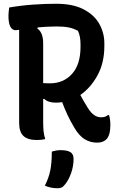

<svg xmlns="http://www.w3.org/2000/svg" viewBox="-20 -740 640 1023"><path d="M221 1Q202 6 177 6Q128 6 105 -15.5Q82 -37 82 -85V-581Q70 -579 64 -579Q25 -579 25 -657Q25 -669 26.5 -679.5Q28 -690 29 -700Q93 -711 156.5 -715.5Q220 -720 279 -720Q369 -720 426 -690Q483 -660 509.5 -612Q536 -564 536 -510V-495Q536 -405 499.5 -338.5Q463 -272 408 -234Q426 -200 448 -165Q465 -138 482 -126.5Q499 -115 519 -115Q542 -115 555 -127H561Q568 -103 568 -75Q568 -46 562.5 -27Q557 -8 547 2Q529 20 498 20Q461 20 431.5 2Q402 -16 377 -58Q356 -93 340 -127Q324 -161 311 -196Q295 -193 278 -193Q236 -193 216 -213H210V-91Q210 -64 212 -42.5Q214 -21 221 1ZM210 -509V-297Q223 -296 246 -296Q318 -296 363.5 -346Q409 -396 409 -490V-504Q409 -548 395 -576Q371 -589 345 -594Q319 -599 281 -599Q254 -599 228.5 -597.5Q203 -596 181 -594L179 -588Q210 -567 210 -509ZM256 68Q280 60 303 60Q338 60 355 70.5Q372 81 372 107Q372 145 359 182Q346 219 327 242Q317 255 308.5 259Q300 263 287 263Q249 263 219 249Q240 208 248 167.5Q256 127 256 68Z"/></svg>

Font: Recursive Sn Csl St SmB
Style: Regular
Weight: 600
Version: Version 1.079;hotconv 1.0.112;makeotfexe 2.5.65598; ttfautoh